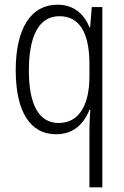

<svg xmlns="http://www.w3.org/2000/svg" viewBox="-20 -655 529 818"><path d="M361 -96V143H416V-625H371L364 -539H361C338 -596 294 -635 225 -635C111 -635 47 -533 47 -356C47 -177 110 -83 219 -83C290 -83 336 -124 361 -187H365C362 -154 361 -117 361 -96ZM230 -131C149 -131 103 -203 103 -355C103 -502 146 -586 233 -586C319 -586 361 -515 361 -382V-330C361 -206 316 -131 230 -131Z"/></svg>

Font: Noto Sans Kannada UI Condensed Light
Style: Regular
Weight: 300
Width: 3
Designer: Jelle Bosma - Monotype Design Team
Foundry: Monotype Imaging Inc.
Version: Version 2.005